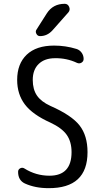

<svg xmlns="http://www.w3.org/2000/svg" viewBox="-20 -980 540 1010"><path d="M245.1 -335Q151.4 -377 110.8 -430.7Q70.3 -484.4 70.3 -559.6Q70.3 -644.5 120.6 -692.4Q170.9 -740.2 264.6 -740.2Q325.2 -740.2 381.8 -722.7Q398.4 -717.8 409.2 -703.1Q419.9 -688.5 419.9 -669.9Q419.9 -657.2 408.7 -650.4Q397.5 -643.6 384.8 -649.4Q331.1 -674.8 269.5 -673.8Q214.8 -673.8 183.6 -643.6Q152.3 -613.3 152.3 -559.6Q152.3 -509.8 174.3 -477.5Q196.3 -445.3 245.1 -422.9Q356.4 -374 398.4 -320.3Q440.4 -266.6 440.4 -179.7Q440.4 10.7 235.4 9.8Q165 9.8 111.3 -14.6Q75.2 -31.2 75.2 -76.2Q75.2 -88.9 86.4 -94.7Q97.7 -100.6 108.4 -93.8Q168.9 -55.7 240.2 -55.7Q356.4 -55.7 356.4 -179.7Q356.4 -234.4 331.1 -270.5Q305.7 -306.6 245.1 -335ZM226.6 -910.2Q258.8 -960 320.3 -960Q336.9 -960 343.8 -943.8Q350.6 -927.7 339.8 -915L255.9 -820.3Q228.5 -790 190.4 -790Q177.7 -790 171.4 -802.2Q165 -814.5 171.9 -824.2Z"/></svg>

Font: Rounded-X Mgen+ 1mn regular
Style: Regular
Weight: 400
Designer: [Source Han Sans]
Ryoko NISHIZUKA  (kana & ideographs); Paul D. Hunt (Latin, Greek & Cyrillic); Wenlong ZHANG  (bopomofo
Version: Version 1.059.20150602